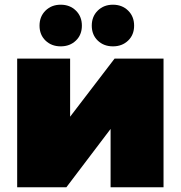

<svg xmlns="http://www.w3.org/2000/svg" viewBox="-20 -796 768 816"><path d="M53 -547H278V-300L467 -547H675V0H450V-248L262 0H53ZM148 -687Q148 -726 173.5 -751Q199 -776 238 -776Q277 -776 302.5 -751Q328 -726 328 -687Q328 -648 302.5 -623.5Q277 -599 238 -599Q199 -599 173.5 -623.5Q148 -648 148 -687ZM370 -687Q370 -726 395.5 -751Q421 -776 460 -776Q499 -776 524.5 -751Q550 -726 550 -687Q550 -648 524.5 -623.5Q499 -599 460 -599Q421 -599 395.5 -623.5Q370 -648 370 -687Z"/></svg>

Font: CMG Sans Black
Style: Regular
Weight: 900
Designer: Julieta Ulanovsky
Foundry: Julieta Ulanovsky
Version: Version 7.200